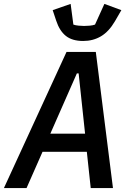

<svg xmlns="http://www.w3.org/2000/svg" viewBox="-41 -964 661 984"><path d="M424 0 404 -186H177L95 0H-21L300 -698H450L538 0ZM362 -588H353L217 -279H395ZM385 -754Q329 -754 296.5 -780Q264 -806 247 -858L229 -912L321 -944L335 -838Q346 -834 362.5 -832.5Q379 -831 390 -831Q404 -831 419.5 -832.5Q435 -834 446 -838L494 -944L581 -912L548 -855Q517 -802 476.5 -778Q436 -754 385 -754Z"/></svg>

Font: IBM Plex Mono Medium
Style: Italic
Weight: 500
Italic angle: -9°
Monospace: yes
Designer: Mike Abbink, Paul van der Laan, Pieter van Rosmalen
Foundry: Bold Monday
Version: Version 2.3